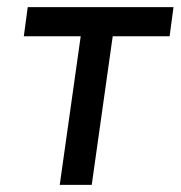

<svg xmlns="http://www.w3.org/2000/svg" viewBox="-20 -520 508 540"><path d="M58 -500H468L457 -418H297L238 0H148L207 -418H47Z"/></svg>

Font: Retni Sans Medium
Style: Italic
Weight: 500
Italic angle: -8°
Designer: Vitaly Kuzmin
Foundry: ParaType Ltd.
Version: Version 1.00;June 10, 2019;FontCreator 11.5.0.2425 64-bit; t